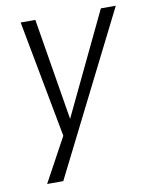

<svg xmlns="http://www.w3.org/2000/svg" viewBox="-78 -547 613 785"><g transform="rotate(-10 228.5 -154.5)"><path d="M54 180 160 -15 158 22 62 -489H123L195 -52H186L395 -489H457L121 180Z"/></g></svg>

Font: Nunito Sans 10pt Condensed Light
Style: Italic
Weight: 300
Width: 3
Italic angle: -9°
Designer: Vernon Adams
Foundry: Vernon Adams
Version: Version 3.101;gftools[0.9.27]